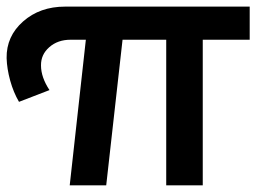

<svg xmlns="http://www.w3.org/2000/svg" viewBox="-32 -555 778 575"><path d="M715.8 -535.2V-436H575.2V0H465.8V-436H335L286.1 0H176.8L225.1 -436H179.2Q141.1 -436 115.7 -413.8Q90.3 -391.6 90.8 -358.9Q90.8 -323.7 116.2 -285.2L24.9 -250Q8.3 -278.3 -1.5 -313.7Q-11.2 -349.1 -12.2 -380.9Q-13.2 -446.3 37.1 -490.7Q87.4 -535.2 163.1 -535.2Z"/></svg>

Font: Montserrat-Arabic Medium
Style: Regular
Weight: 500
Designer: Mohamed Gaber
Foundry: Kief Type Foundry
Version: Version 5.008;PS 005.008;hotconv 1.0.88;makeotf.lib2.5.64775